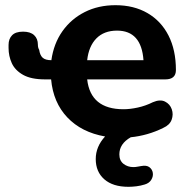

<svg xmlns="http://www.w3.org/2000/svg" viewBox="-20 -521 715 740"><path d="M475 199Q415 199 382 170Q349 141 349 92Q349 44 385 5Q294 -11 239.5 -68.5Q185 -126 177 -215H154Q100 -215 69 -232.5Q38 -250 25.5 -277.5Q13 -305 13 -336Q13 -339 13 -342Q13 -345 13 -348Q13 -371 26.5 -385Q40 -399 69 -399Q97 -399 111.5 -385.5Q126 -372 126 -349Q126 -337 131 -329Q134 -308 144.5 -298.5Q155 -289 178 -289Q187 -353 220.5 -400.5Q254 -448 306.5 -474.5Q359 -501 425 -501Q496 -501 548.5 -470.5Q601 -440 629.5 -384Q658 -328 658 -251Q658 -215 617 -215H316Q329 -100 456 -100Q481 -100 511 -106.5Q541 -113 569 -127Q597 -139 616 -129.5Q635 -120 642 -100Q649 -80 641.5 -59.5Q634 -39 609 -28Q579 -13 547 -4Q515 5 484 8Q440 33 440 74Q440 98 456 110.5Q472 123 494 123Q502 123 509.5 121.5Q517 120 524 119Q545 115 556 123.5Q567 132 569 145.5Q571 159 563 172Q555 185 538 190Q522 195 505.5 197Q489 199 475 199ZM316 -289H533Q525 -403 431 -403Q381 -403 351.5 -373Q322 -343 316 -289Z"/></svg>

Font: Chiron GoRound TC
Style: Bold
Weight: 700
Designer: Ryoko NISHIZUKA 西塚涼子 (kana, bopomofo & ideographs); Paul D. Hunt (Latin, Greek & Cyrillic); Sandoll Communications 산돌커뮤니
Foundry: Adobe
Version: Version 1.000;hotconv 1.1.1;makeotfexe 2.6.0